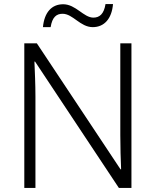

<svg xmlns="http://www.w3.org/2000/svg" viewBox="-20 -928 769 948"><path d="M192 -794H230C238 -844 259 -860 289 -860C340 -860 376 -794 438 -794C495 -794 532 -836 538 -908H501C493 -858 471 -841 441 -841C393 -841 354 -907 292 -907C235 -907 199 -867 192 -794ZM629 0V-714H574V-261C574 -206 576 -133 578 -92H575L162 -714H100V0H155V-451C155 -514 152 -572 150 -624H153L567 0Z"/></svg>

Font: Noto Sans Gurmukhi Light
Style: Regular
Weight: 300
Designer: Jelle Bosma - Monotype Design Team
Foundry: Monotype Imaging Inc.
Version: Version 2.004